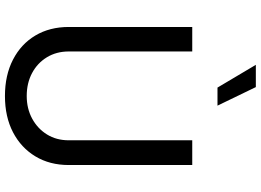

<svg xmlns="http://www.w3.org/2000/svg" viewBox="-159 -883 1054 776"><g transform="rotate(90 368.0 -495.0)"><path d="M547 -745H647V-246Q647 -169 612 -111Q577 -53 514.5 -20.5Q452 12 368 12Q284 12 221 -20.5Q158 -53 123.5 -111Q89 -169 89 -246V-745H188V-246Q188 -196 211.5 -157.5Q235 -119 275.5 -97.5Q316 -76 368 -76Q419 -76 459.5 -98Q500 -120 523.5 -158Q547 -196 547 -246ZM407 -847H334L242 -1002H332Z"/></g></svg>

Font: Plus Jakarta Text
Style: Regular
Weight: 400
Designer: Gumpita Rahayu
Foundry: Tokotype Studio
Version: Version 1.000